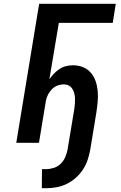

<svg xmlns="http://www.w3.org/2000/svg" viewBox="-20 -755 640 1015"><path d="M201 240 202 139H224Q244 139 264.5 132.5Q285 126 300.5 111Q316 96 324.5 76.5Q333 57 337 37L373 -180Q375 -194 376 -208Q377 -222 376.5 -235.5Q376 -249 372.5 -262Q369 -275 362 -286Q355 -297 343 -303Q331 -309 317 -309Q301 -309 284.5 -303Q268 -297 255.5 -284.5Q243 -272 234.5 -256Q226 -240 223 -224L186 0H66L187 -735H592L576 -634H291L241 -336Q252 -352 265.5 -366Q279 -380 295 -390.5Q311 -401 329.5 -405.5Q348 -410 366 -410Q394 -410 418.5 -400Q443 -390 460 -370.5Q477 -351 485.5 -326Q494 -301 496.5 -274Q499 -247 496.5 -219Q494 -191 490 -164L457 37Q452 64 443 91Q434 118 418 142Q402 166 380 185.5Q358 205 332 217.5Q306 230 278.5 235Q251 240 224 240Z"/></svg>

Font: Iosevka Aile Oblique
Style: Bold
Weight: 700
Italic angle: -9°
Designer: Belleve Invis
Foundry: Belleve Invis
Version: Version 31.1.0; ttfautohint (v1.8.4)